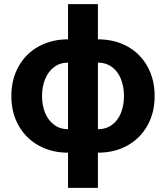

<svg xmlns="http://www.w3.org/2000/svg" viewBox="-20 -727 802 927"><path d="M308.5 -707H452.7V180.1H308.5ZM34.8 -263.2Q34.8 -343.6 69.5 -405.9Q104.2 -468.2 166.6 -502.7Q228.9 -537.1 308.5 -537.1H336.1V10.2H308.5Q228.9 10.2 166.6 -24.5Q104.2 -59.3 69.5 -121.3Q34.8 -183.3 34.8 -263.2ZM325.4 -103.1V-424.7H308.5Q270 -424.7 241.6 -403.5Q213.1 -382.2 198 -345.4Q182.9 -308.5 182.9 -263.2Q182.9 -218 198 -181.6Q213.1 -145.2 241.6 -124.2Q270 -103.1 308.5 -103.1ZM425.7 10.2V-537.1H452.7Q533.3 -537.1 595.4 -502.7Q657.6 -468.2 692.1 -405.9Q726.6 -343.6 726.6 -263.2Q726.6 -183.3 692.1 -121.3Q657.6 -59.3 595.4 -24.5Q533.3 10.2 452.7 10.2ZM578.5 -263.2Q578.5 -308.5 563.9 -345.4Q549.3 -382.2 520.5 -403.5Q491.8 -424.7 452.7 -424.7H436.9V-103.1H452.7Q492.2 -103.1 520.7 -124.2Q549.3 -145.2 563.9 -181.6Q578.5 -218 578.5 -263.2Z"/></svg>

Font: Pretendard JP Variable
Style: Regular
Weight: 400
Designer: Base glyphs from Inter by Rasmus Andersson; Hangul glyphs from Noto Sans CJK(Source Han Sans) by Jang Soo-young and Kang
Foundry: Kil Hyung-jin
Version: Version 1.307;Glyphs 3.2 (3192)